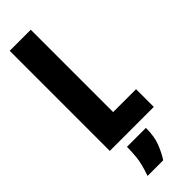

<svg xmlns="http://www.w3.org/2000/svg" viewBox="-288 -674 895 895"><g transform="rotate(-45 159.5 -226.5)"><path d="M24 0V-660H163V-117H314V0ZM66 207Q87 147 90.5 110Q94 73 94 43H219Q219 101 203 140.5Q187 180 169 207Z"/></g></svg>

Font: Bricolage Grotesque 96pt Condensed Bricolage Grotesque 48pt Condensed Regular
Style: Bold
Weight: 700
Width: 3
Designer: Mathieu Triay
Foundry: Atelier Triay
Version: Version 1.001; ttfautohint (v1.8.4.7-5d5b);gftools[0.9.33.de